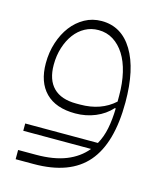

<svg xmlns="http://www.w3.org/2000/svg" viewBox="-97 -451 641 763"><g transform="rotate(15 223.5 -69.5)"><path d="M39 93H338Q355 63 362.5 25.5Q370 -12 371 -58H367Q341 -29 302.5 -13Q264 3 220 3Q140 3 98 -39.5Q56 -82 56 -160Q56 -205 69 -245Q82 -285 104.5 -314.5Q127 -344 158.5 -361.5Q190 -379 228 -379Q310 -379 356 -303Q402 -227 402 -91Q402 77 332 158.5Q262 240 113 240H39V202H113Q185 202 235.5 182Q286 162 318 123H39ZM230 -36Q316 -36 371 -86V-111Q371 -162 361 -204.5Q351 -247 332 -277Q313 -307 286 -324Q259 -341 225 -341Q195 -341 170 -327.5Q145 -314 127 -290Q109 -266 98.5 -233Q88 -200 88 -162Q88 -100 120 -68Q152 -36 214 -36Z"/></g></svg>

Font: IBM Plex Sans Arabic ExtraLight
Style: Regular
Weight: 200
Designer: Mike Abbink, Paul van der Laan, Pieter van Rosmalen, Wael Morcos, Khajak Apelian
Foundry: Bold Monday
Version: Version 1.1